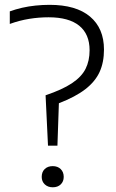

<svg xmlns="http://www.w3.org/2000/svg" viewBox="-20 -769 480 794"><path d="M178.5 -166.5 168.5 -375Q237 -398 277 -424.5Q317 -451 333.8 -484.2Q350.5 -517.5 350.5 -561Q350.5 -628 307.5 -662.8Q264.5 -697.5 181 -697.5Q140.5 -697.5 100.5 -691Q60.5 -684.5 20.5 -670V-722Q44 -730.5 71 -736.8Q98 -743 127.2 -746Q156.5 -749 185 -749Q294.5 -749 352.2 -700.5Q410 -652 410 -564Q410 -511 391.8 -471.2Q373.5 -431.5 332.8 -400Q292 -368.5 223.5 -342L217.5 -166.5ZM198 5.5Q178 5.5 165.2 -6.5Q152.5 -18.5 152.5 -37.5Q152.5 -58 165 -70Q177.5 -82 198 -82Q218.5 -82 231 -69.8Q243.5 -57.5 243.5 -37.5Q243.5 -18.5 231.2 -6.5Q219 5.5 198 5.5Z"/></svg>

Font: Encode Sans SC Light
Style: Regular
Weight: 300
Version: Version 3.002